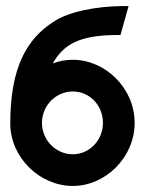

<svg xmlns="http://www.w3.org/2000/svg" viewBox="-20 -605 479 636"><path d="M221 11C329 11 426 -83 426 -198C426 -313 329 -407 221 -407C198 -407 177 -403 155 -395C189 -456 241 -489 368 -489H379L406 -585H386C300 -584 207 -567 156 -532C71 -477 14 -385 14 -196C14 -82 113 11 221 11ZM221 -302C277 -302 321 -256 321 -198C321 -140 276 -94 221 -94C165 -94 119 -141 119 -198C119 -255 165 -302 221 -302Z"/></svg>

Font: Charger Pro
Style: BlkNar
Weight: 900
Designer: Jasper
Foundry: Cannot Into Space Fonts
Version: Version 1.09